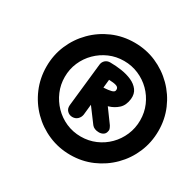

<svg xmlns="http://www.w3.org/2000/svg" viewBox="-154 -1330 1076 1055"><g transform="rotate(30 384.0 -802.0)"><path d="M319 -632Q300.5 -632 286.8 -645.2Q273 -658.5 275 -681.5L305 -956Q307 -973.5 319.5 -984.8Q332 -996 350.5 -996Q372 -996 385.5 -981.8Q399 -967.5 396 -944L367.5 -675Q364.5 -656.5 351.5 -644.2Q338.5 -632 319 -632ZM488 -632Q472.5 -632 461 -636.8Q449.5 -641.5 442.5 -650.5L335 -794.5H449L521 -696Q526.5 -687 529.5 -678Q532.5 -669 528.5 -658Q525 -645.5 513.8 -638.8Q502.5 -632 488 -632ZM361 -770 359.5 -857Q372 -857 394 -858Q416 -859 434.8 -863.5Q453.5 -868 454.5 -879Q456.5 -891.5 448.8 -898.5Q441 -905.5 418.8 -908.2Q396.5 -911 355.5 -910.5L350.5 -996Q386.5 -996 423 -990.5Q459.5 -985 489.2 -971.8Q519 -958.5 536 -935.8Q553 -913 549.5 -879Q544.5 -836.5 519.8 -814Q495 -791.5 462.8 -782.2Q430.5 -773 402 -771.5Q373.5 -770 361 -770ZM413 -446Q339.5 -446 275 -473.8Q210.5 -501.5 161.8 -550.5Q113 -599.5 85.5 -664.2Q58 -729 58 -802.5Q58 -875.5 85.5 -939.8Q113 -1004 161.8 -1053Q210.5 -1102 275 -1129.8Q339.5 -1157.5 413 -1157.5Q486.5 -1157.5 550.8 -1129.8Q615 -1102 664 -1053Q713 -1004 740.5 -939.8Q768 -875.5 768 -802.5Q768 -729 740.5 -664.2Q713 -599.5 664 -550.5Q615 -501.5 550.8 -473.8Q486.5 -446 413 -446ZM413 -562Q462 -562 505.2 -580.5Q548.5 -599 581.5 -632Q614.5 -665 633.2 -708.8Q652 -752.5 652 -802.5Q652 -852 633.2 -895.5Q614.5 -939 581.5 -971.8Q548.5 -1004.5 505.2 -1023Q462 -1041.5 413 -1041.5Q363.5 -1041.5 320.2 -1022.8Q277 -1004 244 -971.2Q211 -938.5 192.2 -895.2Q173.5 -852 173.5 -802.5Q173.5 -754 192 -710.8Q210.5 -667.5 243 -634Q275.5 -600.5 319.2 -581.2Q363 -562 413 -562Z"/></g></svg>

Font: Edu SA Hand Cursive
Style: Regular
Weight: 400
Designer: Tina and Corey Anderson, Eben Sorkin, Mirko Velimirovic
Foundry: Google for Education
Version: Version 2.000